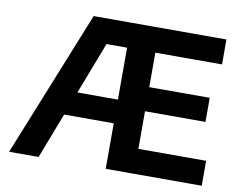

<svg xmlns="http://www.w3.org/2000/svg" viewBox="-77 -807 1141 910"><g transform="rotate(10 494.0 -351.5)"><path d="M20 0 303 -703H570V-583H386L162 0ZM170 -219V-333H538V-219ZM584 0V-120H947V0ZM485 0V-703H621V0ZM584 -301V-417H912V-301ZM584 -583V-703H942V-583Z"/></g></svg>

Font: Outfit Thin SemiBold
Style: Regular
Weight: 600
Version: Version 1.100;gftools[0.9.27]